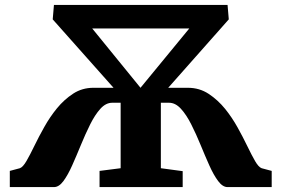

<svg xmlns="http://www.w3.org/2000/svg" viewBox="-20 -763 1148 783"><path d="M20 0V-66L61 -77Q73.5 -81.5 88 -106.5Q102.5 -131.5 120.2 -168.2Q138 -205 160.8 -245.5Q183.5 -286 212 -321Q241.5 -357 278.2 -381Q315 -405 361 -405H443L195 -684L200 -743H908L913 -684L666 -405H746Q793.5 -405 831 -380.2Q868.5 -355.5 898.5 -318.5Q926.5 -283.5 948.8 -243.5Q971 -203.5 988.5 -167.2Q1006 -131 1020.2 -106.2Q1034.5 -81.5 1047 -77L1088 -66V0H908Q888 0 869.5 -24.8Q851 -49.5 833.5 -88.8Q816 -128 798 -172Q780 -216 760.2 -255.2Q740.5 -294.5 718 -319.2Q695.5 -344 669 -344H636V-77L725 -65V0H386V-66L472 -77V-344H438Q411.5 -344 389.2 -319.2Q367 -294.5 347.5 -255.2Q328 -216 310 -172Q292 -128 274.5 -88.8Q257 -49.5 238.8 -24.8Q220.5 0 200 0ZM356 -647 553 -405 752 -647Z"/></svg>

Font: Merriweather Black
Style: Regular
Weight: 900
Designer: Eben Sorkin
Foundry: Eben Sorkin
Version: Version 2.200;gftools[0.9.31]